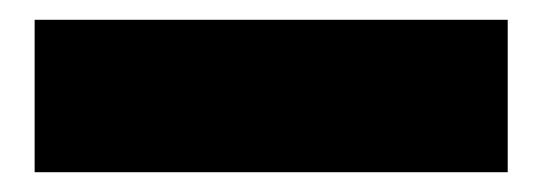

<svg xmlns="http://www.w3.org/2000/svg" viewBox="-20 -20 548 194"><path d="M15 154V0H493V154Z"/></svg>

Font: Boz Display
Style: Regular
Weight: 900
Version: Version 2.000; ttfautohint (v1.8.3)